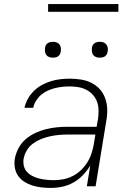

<svg xmlns="http://www.w3.org/2000/svg" viewBox="-20 -914 640 942"><path d="M230 8Q207 8 184 5.5Q161 3 140 -3.5Q119 -10 100.5 -21.5Q82 -33 69.5 -50.5Q57 -68 53 -90.5Q49 -113 53 -137Q58 -163 71.5 -188Q85 -213 106.5 -231.5Q128 -250 154 -262Q180 -274 206.5 -280.5Q233 -287 259.5 -289.5Q286 -292 312 -292H454L461 -331Q464 -352 463.5 -374Q463 -396 456 -415Q449 -434 435.5 -449Q422 -464 403.5 -473.5Q385 -483 364 -486.5Q343 -490 321 -490Q303 -490 285 -488Q267 -486 249 -481.5Q231 -477 213.5 -469Q196 -461 181.5 -448.5Q167 -436 156.5 -419Q146 -402 143 -385H100Q105 -408 117 -429.5Q129 -451 147 -468.5Q165 -486 186.5 -497.5Q208 -509 231 -516Q254 -523 277.5 -525.5Q301 -528 324 -528Q351 -528 378.5 -523.5Q406 -519 429.5 -507Q453 -495 470 -476Q487 -457 496 -432Q505 -407 506 -379.5Q507 -352 502 -324L449 0H406L423 -102Q408 -77 387 -55Q366 -33 340 -18.5Q314 -4 286 2Q258 8 230 8ZM244 -30Q267 -30 290.5 -34.5Q314 -39 336 -50Q358 -61 376 -78Q394 -95 407.5 -116Q421 -137 428.5 -160Q436 -183 440 -205L448 -254H313Q291 -254 269.5 -252Q248 -250 226.5 -245.5Q205 -241 183.5 -232.5Q162 -224 143 -210.5Q124 -197 112 -177Q100 -157 96 -136Q93 -117 97 -100Q101 -83 112.5 -70.5Q124 -58 140 -50Q156 -42 172.5 -38Q189 -34 207.5 -32Q226 -30 244 -30ZM470 -631Q460 -631 451.5 -634Q443 -637 437.5 -644Q432 -651 431 -660.5Q430 -670 431 -680Q432 -686 435 -692Q438 -698 444 -702Q450 -706 456.5 -707.5Q463 -709 469 -709Q479 -709 487.5 -706Q496 -703 501.5 -696Q507 -689 508.5 -679.5Q510 -670 508 -660Q507 -654 504 -648Q501 -642 495.5 -638Q490 -634 483 -632.5Q476 -631 470 -631ZM240 -631Q230 -631 221.5 -634Q213 -637 207.5 -644Q202 -651 201 -660.5Q200 -670 201 -680Q202 -686 205 -692Q208 -698 214 -702Q220 -706 226.5 -707.5Q233 -709 239 -709Q249 -709 257.5 -706Q266 -703 271.5 -696Q277 -689 278.5 -679.5Q280 -670 278 -660Q277 -654 274 -648Q271 -642 265.5 -638Q260 -634 253 -632.5Q246 -631 240 -631ZM216 -856V-894H561V-856Z"/></svg>

Font: Iosevka Aile Extralight
Style: Italic
Weight: 200
Italic angle: -9°
Designer: Belleve Invis
Foundry: Belleve Invis
Version: Version 31.1.0; ttfautohint (v1.8.4)